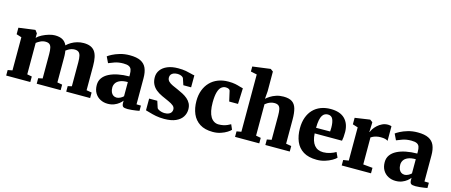

<svg xmlns="http://www.w3.org/2000/svg" viewBox="-50 -1456 4935 2102"><g transform="rotate(15 2418.0 -405.0)"><path d="M41.5 0V-62.5L93.5 -72.5V-448L35 -466.5V-540.5L216 -565H222.5L246.5 -533L246 -482Q268 -505 303.8 -523.2Q339.5 -541.5 377.5 -552.5Q415.5 -563.5 444 -563.5Q499 -563.5 532 -544.5Q565 -525.5 582 -487Q603.5 -508.5 633.2 -526Q663 -543.5 698.2 -553.5Q733.5 -563.5 770 -563.5Q814 -563.5 845 -551.2Q876 -539 895.8 -513Q915.5 -487 924.5 -446Q933.5 -405 933.5 -347.5V-72.5L993 -62.5V0H722V-62.5L766.5 -72.5V-343.5Q766.5 -390 759.8 -417.8Q753 -445.5 736.8 -457.5Q720.5 -469.5 691 -469.5Q673.5 -469.5 655.8 -463.8Q638 -458 622.8 -449.2Q607.5 -440.5 596.5 -431.5Q598.5 -419.5 600 -406Q601.5 -392.5 602 -378.2Q602.5 -364 602.5 -348.5V-72.5L659 -62.5V0H387.5V-62.5L435.5 -72.5V-346.5Q435.5 -392 429.2 -419Q423 -446 407.2 -457.8Q391.5 -469.5 362 -469.5Q332 -469.5 305 -456Q278 -442.5 261 -428.5V-72.5L315 -62.5V0Z M1192.5 11Q1147 11 1109 -8.8Q1071 -28.5 1048.5 -66.2Q1026 -104 1026 -157.5Q1026 -203.5 1050.2 -237.5Q1074.5 -271.5 1118.2 -294Q1162 -316.5 1220.2 -328Q1278.5 -339.5 1346.5 -340V-363Q1346.5 -396.5 1339 -417.8Q1331.5 -439 1310.2 -449.5Q1289 -460 1248.5 -460Q1192 -460 1149.8 -445Q1107.5 -430 1083.5 -419.5L1050.5 -488Q1063.5 -499 1098 -517.2Q1132.5 -535.5 1182.8 -550.2Q1233 -565 1293.5 -565Q1371.5 -565 1416.8 -542.2Q1462 -519.5 1481.8 -474.5Q1501.5 -429.5 1501.5 -361.5V-65L1551.5 -64V-4.5Q1540 -2 1517 1.5Q1494 5 1467.2 7.8Q1440.5 10.5 1419 10.5Q1380.5 10.5 1367.5 -0.5Q1354.5 -11.5 1354.5 -43V-67.5Q1342.5 -51 1319.8 -32.5Q1297 -14 1265 -1.5Q1233 11 1192.5 11ZM1271 -79.5Q1289 -79.5 1310.5 -89.8Q1332 -100 1346.5 -115V-276Q1292.5 -276 1259.5 -261.8Q1226.5 -247.5 1212 -224.5Q1197.5 -201.5 1197.5 -174.5Q1197.5 -144.5 1206.5 -123.5Q1215.5 -102.5 1232 -91Q1248.5 -79.5 1271 -79.5Z M1833 11Q1781 11 1739.2 2.8Q1697.5 -5.5 1667 -15Q1636.5 -24.5 1618.5 -28.5V-161.5H1711L1736 -84.5Q1741 -76 1754.8 -68.5Q1768.5 -61 1786.5 -56.2Q1804.5 -51.5 1822 -51.5Q1850.5 -51.5 1869 -59.8Q1887.5 -68 1896.5 -82.2Q1905.5 -96.5 1905.5 -114Q1905.5 -140 1884.8 -157Q1864 -174 1829 -189.5Q1794 -205 1750 -225Q1709.5 -243.5 1679.8 -268Q1650 -292.5 1633.8 -326Q1617.5 -359.5 1617.5 -404.5Q1617.5 -450 1644 -486.2Q1670.5 -522.5 1720.8 -543.5Q1771 -564.5 1841.5 -564.5Q1893 -564.5 1928.8 -557.8Q1964.5 -551 1989 -544Q2013.5 -537 2031 -535L2030.5 -399.5H1942.5L1917.5 -474Q1914 -481.5 1904.2 -488.2Q1894.5 -495 1880.2 -499Q1866 -503 1848.5 -503Q1824 -503 1805.5 -495.5Q1787 -488 1777.2 -474.2Q1767.5 -460.5 1767.5 -442Q1767.5 -415 1785.2 -397.2Q1803 -379.5 1832 -366.2Q1861 -353 1893.5 -339Q1925 -325.5 1955.5 -309.5Q1986 -293.5 2010.5 -272.8Q2035 -252 2049.5 -224Q2064 -196 2064 -157.5Q2064 -112 2040 -73.8Q2016 -35.5 1964.8 -12.2Q1913.5 11 1833 11Z M2384.5 11Q2294 11 2236.8 -25.8Q2179.5 -62.5 2152.2 -126.2Q2125 -190 2125 -271.5Q2125 -339 2145.5 -393.2Q2166 -447.5 2203.5 -486.2Q2241 -525 2293.5 -545.5Q2346 -566 2410 -566Q2456.5 -566 2488.2 -559.5Q2520 -553 2542.2 -545.5Q2564.5 -538 2580.5 -535.5L2573.5 -357H2473.5L2447.5 -471.5Q2445.5 -481 2437.2 -486.8Q2429 -492.5 2418.5 -495Q2408 -497.5 2399 -497.5Q2370.5 -497.5 2348.5 -479.2Q2326.5 -461 2314 -418.2Q2301.5 -375.5 2301 -301Q2301 -247 2309.5 -206.5Q2318 -166 2334.2 -139.2Q2350.5 -112.5 2373.8 -98.8Q2397 -85 2424.5 -85Q2454.5 -85 2478.8 -90.5Q2503 -96 2523.2 -104.8Q2543.5 -113.5 2559 -123L2583.5 -66.5Q2571.5 -52.5 2543.2 -34.5Q2515 -16.5 2474.2 -2.8Q2433.5 11 2384.5 11Z M2688 -72V-721.5L2618 -736V-793L2817 -819.5H2821L2850.5 -798L2851 -575L2844 -487.5Q2860.5 -503 2888.5 -521Q2916.5 -539 2953.8 -551.2Q2991 -563.5 3035.5 -563.5Q3098.5 -563.5 3133 -540.5Q3167.5 -517.5 3181.2 -469.5Q3195 -421.5 3195 -347V-72.5L3255.5 -62.5V0H2979V-62.5L3031 -72.5V-346.5Q3031 -390.5 3025.2 -417.5Q3019.5 -444.5 3003.5 -457Q2987.5 -469.5 2957 -469.5Q2936.5 -469.5 2917.5 -463.5Q2898.5 -457.5 2882.5 -448Q2866.5 -438.5 2854.5 -428.5V-72.5L2910 -62.5V0H2635.5V-62.5Z M3564 11Q3469 11 3410.2 -25.5Q3351.5 -62 3324.2 -126.5Q3297 -191 3297 -275Q3297 -344.5 3316.5 -398.5Q3336 -452.5 3371.8 -489.8Q3407.5 -527 3457.8 -546.5Q3508 -566 3569.5 -566Q3675 -566 3729.5 -512.8Q3784 -459.5 3786 -364.5Q3786 -330.5 3783.8 -305.8Q3781.5 -281 3777.5 -262.5H3467.5Q3470 -219 3480.2 -186.2Q3490.5 -153.5 3508.5 -131.2Q3526.5 -109 3552 -98Q3577.5 -87 3610.5 -87Q3649.5 -87 3689.5 -100.2Q3729.5 -113.5 3751.5 -128L3778.5 -70Q3763.5 -53.5 3730.8 -34.8Q3698 -16 3654.5 -2.5Q3611 11 3564 11ZM3466.5 -325.5 3625.5 -326.5Q3626 -337.5 3626.8 -348.2Q3627.5 -359 3627.5 -370Q3627.5 -430 3611.8 -465Q3596 -500 3555 -500Q3536.5 -500 3520.8 -492.2Q3505 -484.5 3493 -465.8Q3481 -447 3474 -413Q3467 -379 3466.5 -325.5Z M3844.5 0V-62L3905.5 -71.5V-448L3846 -466.5V-540.5L4012.5 -565H4017L4045.5 -544V-520L4042 -432.5H4045.5Q4050 -447.5 4064.2 -469.2Q4078.5 -491 4101.5 -512.5Q4124.5 -534 4154.5 -548.2Q4184.5 -562.5 4220 -562.5Q4233.5 -562.5 4243.5 -560.2Q4253.5 -558 4259.5 -555.5V-390Q4248 -399 4229.2 -404Q4210.5 -409 4178.5 -409Q4152.5 -409 4131.2 -404Q4110 -399 4094.5 -392Q4079 -385 4069 -378L4069.5 -72L4176.5 -62V0Z M4456 11Q4410.5 11 4372.5 -8.8Q4334.5 -28.5 4312 -66.2Q4289.5 -104 4289.5 -157.5Q4289.5 -203.5 4313.8 -237.5Q4338 -271.5 4381.8 -294Q4425.5 -316.5 4483.8 -328Q4542 -339.5 4610 -340V-363Q4610 -396.5 4602.5 -417.8Q4595 -439 4573.8 -449.5Q4552.5 -460 4512 -460Q4455.5 -460 4413.2 -445Q4371 -430 4347 -419.5L4314 -488Q4327 -499 4361.5 -517.2Q4396 -535.5 4446.2 -550.2Q4496.5 -565 4557 -565Q4635 -565 4680.2 -542.2Q4725.5 -519.5 4745.2 -474.5Q4765 -429.5 4765 -361.5V-65L4815 -64V-4.5Q4803.5 -2 4780.5 1.5Q4757.5 5 4730.8 7.8Q4704 10.5 4682.5 10.5Q4644 10.5 4631 -0.5Q4618 -11.5 4618 -43V-67.5Q4606 -51 4583.2 -32.5Q4560.5 -14 4528.5 -1.5Q4496.5 11 4456 11ZM4534.5 -79.5Q4552.5 -79.5 4574 -89.8Q4595.5 -100 4610 -115V-276Q4556 -276 4523 -261.8Q4490 -247.5 4475.5 -224.5Q4461 -201.5 4461 -174.5Q4461 -144.5 4470 -123.5Q4479 -102.5 4495.5 -91Q4512 -79.5 4534.5 -79.5Z"/></g></svg>

Font: Merriweather 28pt Black
Style: Regular
Weight: 900
Version: Version 2.100